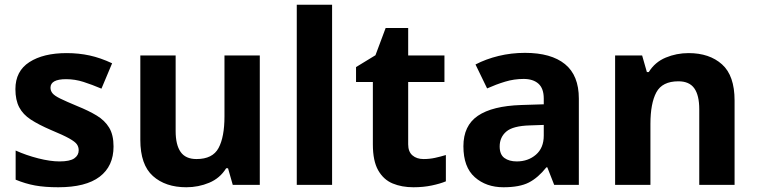

<svg xmlns="http://www.w3.org/2000/svg" viewBox="-20 -780 3194 810"><path d="M459 -162Q459 -79 400.5 -34.5Q342 10 226 10Q169 10 128 2.5Q87 -5 46 -22V-145Q90 -125 141 -112Q192 -99 231 -99Q275 -99 293.5 -112Q312 -125 312 -146Q312 -160 304.5 -171Q297 -182 272 -196Q247 -210 194 -232Q143 -254 110 -275.5Q77 -297 61 -327.5Q45 -358 45 -404Q45 -480 104 -518Q163 -556 261 -556Q312 -556 358 -546Q404 -536 453 -513L408 -406Q368 -423 332 -434.5Q296 -446 259 -446Q193 -446 193 -410Q193 -397 201.5 -386.5Q210 -376 234.5 -364Q259 -352 307 -332Q354 -313 388 -292.5Q422 -272 440.5 -241.5Q459 -211 459 -162Z M1076 -546V0H962L942 -70H934Q908 -28 862.5 -9Q817 10 766 10Q678 10 625 -37.5Q572 -85 572 -190V-546H721V-227Q721 -169 742 -139Q763 -109 809 -109Q877 -109 902 -155.5Q927 -202 927 -289V-546Z M1381 0H1232V-760H1381Z M1767 -109Q1792 -109 1815 -114Q1838 -119 1861 -126V-15Q1837 -5 1801.5 2.5Q1766 10 1724 10Q1675 10 1636.5 -6Q1598 -22 1575.5 -61.5Q1553 -101 1553 -171V-434H1482V-497L1564 -547L1607 -662H1702V-546H1855V-434H1702V-171Q1702 -140 1720 -124.5Q1738 -109 1767 -109Z M2195 -557Q2305 -557 2363.5 -509.5Q2422 -462 2422 -364V0H2318L2289 -74H2285Q2250 -30 2211 -10Q2172 10 2104 10Q2031 10 1983 -32.5Q1935 -75 1935 -163Q1935 -250 1996 -291.5Q2057 -333 2179 -337L2274 -340V-364Q2274 -407 2251.5 -427Q2229 -447 2189 -447Q2149 -447 2111 -435.5Q2073 -424 2035 -407L1986 -508Q2030 -531 2083.5 -544Q2137 -557 2195 -557ZM2216 -251Q2144 -249 2116 -225Q2088 -201 2088 -162Q2088 -128 2108 -113.5Q2128 -99 2160 -99Q2208 -99 2241 -127.5Q2274 -156 2274 -208V-253Z M2885 -556Q2973 -556 3026 -508.5Q3079 -461 3079 -356V0H2930V-319Q2930 -378 2909 -407.5Q2888 -437 2842 -437Q2774 -437 2749 -390.5Q2724 -344 2724 -257V0H2575V-546H2689L2709 -476H2717Q2743 -518 2788.5 -537Q2834 -556 2885 -556Z"/></svg>

Font: Noto Sans Sinhala
Style: Bold
Weight: 700
Designer: Jelle Bosma - Monotype Design Team
Foundry: Monotype Imaging Inc.
Version: Version 2.006; ttfautohint (v1.8.4.7-5d5b)